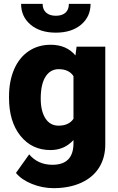

<svg xmlns="http://www.w3.org/2000/svg" viewBox="-20 -771 615 999"><path d="M26.9 -268.1Q26.9 -348.1 53.2 -409.7Q79.6 -471.2 128.9 -504.6Q178.2 -538.1 243.7 -538.1Q326.2 -538.1 372.6 -482.4L378.4 -528.3H527.8V-20Q527.8 49.8 495.4 101.3Q462.9 152.8 401.4 180.4Q339.8 208 258.8 208Q200.7 208 146.2 186Q91.8 164.1 63 128.9L131.8 32.2Q177.7 86.4 252.9 86.4Q362.3 86.4 362.3 -25.9V-42.5Q314.9 9.8 242.7 9.8Q146 9.8 86.4 -64.2Q26.9 -138.2 26.9 -262.2ZM191.9 -257.8Q191.9 -192.9 216.3 -155Q240.7 -117.2 284.7 -117.2Q337.9 -117.2 362.3 -152.8V-375Q338.4 -411.1 285.6 -411.1Q241.7 -411.1 216.8 -371.8Q191.9 -332.5 191.9 -257.8ZM451.2 -751Q451.2 -684.1 401.9 -642.6Q352.5 -601.1 270.5 -601.1Q188.5 -601.1 139.2 -642.6Q89.8 -684.1 89.8 -751H201.7Q201.7 -721.7 220 -705.3Q238.3 -689 270.5 -689Q302.7 -689 320.6 -704.8Q338.4 -720.7 338.4 -751Z"/></svg>

Font: Roboto
Style: Regular
Weight: 900
Designer: Google
Version: Version 2.001171; 2014